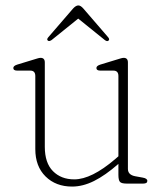

<svg xmlns="http://www.w3.org/2000/svg" viewBox="-20 -676 606 707"><path d="M110 -127V-396Q110 -416 91.5 -416H43.5Q29 -416 29 -425.5Q29 -433.5 43 -438L102 -456Q110.5 -458.5 117.8 -460.8Q125 -463 129.5 -463Q145 -463 145 -446V-135.5Q145 -76 175 -45.8Q205 -15.5 253.5 -15.5Q317 -15.5 404.5 -90.5L416 -100.5V-396Q416 -416 397.5 -416H349.5Q335 -416 335 -425.5Q335 -433.5 349 -438L408 -456Q416.5 -458.5 423.8 -460.8Q431 -463 435.5 -463Q451 -463 451 -446V-54Q451 -32 478 -27L505.5 -22Q522.5 -19 522.5 -10Q522.5 0 507.5 0H446Q428 0 422 -6Q416 -12 416 -32.5V-72.5Q367.5 -30 326.2 -9.5Q285 11 245.5 11Q185.5 11 147.8 -26.2Q110 -63.5 110 -127ZM379 -526Q374 -522.5 366 -528.5L268 -607.5L170 -528.5Q161.5 -523 157 -526Q150.5 -530 157.5 -538.5L249 -644.5Q259.5 -656 268.5 -656Q277 -656 287 -644.5L378.5 -538.5Q385 -530.5 379 -526Z"/></svg>

Font: Fraunces 9pt Soft Thin
Style: Regular
Weight: 100
Version: Version 1.000;[b76b70a41]